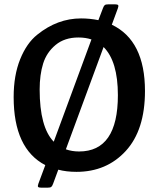

<svg xmlns="http://www.w3.org/2000/svg" viewBox="-20 -781 732 886"><path d="M43 -333Q43 -433 73 -507.5Q103 -582 152 -621Q245 -696 354 -696Q395 -696 434 -688L455 -743Q459 -754 463.5 -757.5Q468 -761 480 -761H511Q522 -761 525 -757.5Q528 -754 524 -743L496 -667Q649 -594 649 -361Q649 -181 560.5 -84.5Q472 12 333 12Q286 12 249 2L225 67Q221 78 216.5 81.5Q212 85 200 85H170Q159 85 156 81.5Q153 78 157 67L189 -19Q43 -95 43 -333ZM345 -82Q524 -82 524 -342Q524 -498 458 -564L284 -92Q312 -82 345 -82ZM163 -368Q163 -194 228 -127L402 -599Q375 -608 342 -608Q278 -608 236.5 -573.5Q195 -539 179 -487.5Q163 -436 163 -368Z"/></svg>

Font: Crete Round
Style: Regular
Weight: 400
Designer: Veronika Burian
Foundry: TypeTogether
Version: Version 1.001